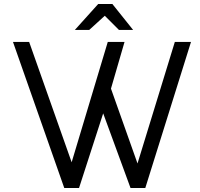

<svg xmlns="http://www.w3.org/2000/svg" viewBox="-20 -942 1002 962"><path d="M355 -792 472 -922H543L647 -792H576L505 -863L427 -792ZM45 -732H126L339 -129L520 -732H604L536 -498L669 -123L856 -732H937L708 0H634L497 -374L376 0H302Z"/></svg>

Font: Mina
Style: Regular
Weight: 400
Version: Version 1.000